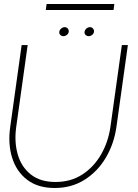

<svg xmlns="http://www.w3.org/2000/svg" viewBox="-20 -925 690 958"><path d="M253 13Q169 13 115.5 -28Q62 -69 40.5 -138.2Q19 -207.5 31 -292L88 -700H118L61 -292Q50.5 -217 68.5 -154.5Q86.5 -92 133.8 -54.5Q181 -17 257 -17Q334 -17 391.8 -55Q449.5 -93 485 -155.5Q520.5 -218 531 -292L588 -700H618L561 -292Q549 -207.5 508 -138.2Q467 -69 402 -28Q337 13 253 13ZM297 -744.5Q287.5 -744.5 281 -750.8Q274.5 -757 276 -766.5Q277 -775.5 285.2 -782.5Q293.5 -789.5 303 -789.5Q312 -789.5 318 -782.5Q324 -775.5 323 -766.5Q321.5 -757 313.8 -750.8Q306 -744.5 297 -744.5ZM423 -744.5Q413.5 -744.5 407 -750.8Q400.5 -757 402 -766.5Q403 -775.5 411.2 -782.5Q419.5 -789.5 429 -789.5Q438 -789.5 444 -782.5Q450 -775.5 449 -766.5Q447.5 -757 439.8 -750.8Q432 -744.5 423 -744.5ZM212.5 -905H550.5L546.5 -875H208.5Z"/></svg>

Font: Urbanist Thin
Style: Italic
Weight: 100
Italic angle: -8°
Designer: Corey Hu
Foundry: Corey Hu
Version: Version 1.321; ttfautohint (v1.8.4.7-5d5b)